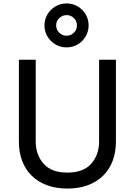

<svg xmlns="http://www.w3.org/2000/svg" viewBox="-20 -1088 785 1118"><path d="M372 10Q307 10 255 -9Q203 -28 166 -63.5Q129 -99 109.5 -150Q90 -201 90 -264V-740H188V-264Q188 -187 233.5 -135Q279 -83 372 -83Q466 -83 511.5 -135Q557 -187 557 -264V-740H655V-264Q655 -201 635.5 -150Q616 -99 579 -63.5Q542 -28 490 -9Q438 10 372 10ZM368 -812Q333 -812 303.5 -829Q274 -846 256.5 -875.5Q239 -905 239 -940Q239 -976 256.5 -1005Q274 -1034 303.5 -1051Q333 -1068 368 -1068Q403 -1068 432 -1051Q461 -1034 478.5 -1005Q496 -976 496 -940Q496 -905 478.5 -875.5Q461 -846 432 -829Q403 -812 368 -812ZM368 -880Q393 -880 410.5 -897.5Q428 -915 428 -940Q428 -965 410.5 -982.5Q393 -1000 368 -1000Q343 -1000 325 -982.5Q307 -965 307 -940Q307 -915 325 -897.5Q343 -880 368 -880Z"/></svg>

Font: Be Vietnam Pro Variable Thin
Style: Regular
Weight: 100
Designer: Lam Bao, Tony Le, Vietanh Nguyen
Foundry: Yellow Type Foundry
Version: Version 1.002